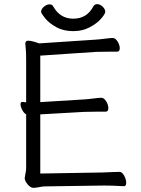

<svg xmlns="http://www.w3.org/2000/svg" viewBox="-20 -895 678 925"><path d="M554 1Q518 -1 489 -1H473L195 3Q185 3 167 7Q163 7 155.5 8.5Q148 10 141 10Q127 10 113 -7Q99 -24 99 -37Q99 -41 102.5 -58Q106 -75 106 -84V-344Q95 -350 87 -365.5Q79 -381 79 -393Q79 -404 87 -404H89Q93 -404 97 -403Q101 -402 106 -402V-604Q106 -645 104 -661L102 -685Q102 -699 116 -699Q127 -699 144.5 -694Q162 -689 169 -686L440 -704Q459 -705 489 -709Q512 -712 523 -712Q536 -712 546.5 -695Q557 -678 557 -663Q557 -646 544 -646H502Q460 -646 441 -645L174 -627V-403L385 -416Q404 -417 434 -421Q457 -424 468 -424Q481 -424 491.5 -407Q502 -390 502 -374Q502 -357 489 -357H447Q405 -357 386 -356L174 -344V-59L472 -64Q489 -64 521 -66L555 -67H556Q568 -67 578 -49Q588 -31 588 -14Q588 2 577 2H576Q564 2 554 1ZM333 -745Q285 -745 250.5 -764.5Q216 -784 197 -807.5Q178 -831 178 -838Q178 -851 191.5 -862.5Q205 -874 219 -874Q232 -874 237 -863Q270 -805 333 -805Q398 -805 429 -863Q435 -875 448 -875Q462 -875 474.5 -863Q487 -851 487 -838Q487 -828 467 -805Q447 -782 412 -763.5Q377 -745 333 -745Z"/></svg>

Font: Iansui 0.93
Style: Regular
Weight: 400
Designer: But Ko / Fontworks Inc.
Foundry: zi-hi.com / Fontworks Inc.
Version: Version 0.931